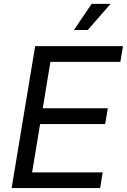

<svg xmlns="http://www.w3.org/2000/svg" viewBox="-20 -964 650 984"><path d="M39.6 0 160.2 -727.5H610.4L596.7 -647H238.3L199.2 -409.2H532.7L519 -328.1H185.5L144.5 -80.6H506.3L493.2 0ZM358.9 -810.1 449.7 -944.3H546.9L429.7 -810.1Z"/></svg>

Font: Inter 18pt
Style: Italic
Weight: 400
Italic angle: -9.3988°
Designer: Rasmus Andersson
Foundry: rsms
Version: Version 4.001;git-66647c0bb